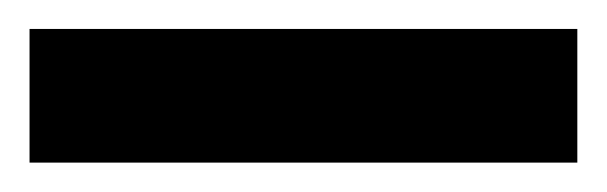

<svg xmlns="http://www.w3.org/2000/svg" viewBox="-20 -696 411 130"><path d="M370.9 -585.9H0V-676.4H370.9Z"/></svg>

Font: Spartan MB
Style: Bold
Weight: 700
Designer: Matt Bailey, Mirko Velimirovic
Foundry: Matt Bailey
Version: Version 1.005